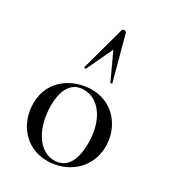

<svg xmlns="http://www.w3.org/2000/svg" viewBox="-181 -828 844 940"><g transform="rotate(30 241.5 -358.5)"><path d="M321 -476 254 -725C251 -732 232 -732 231 -725L163 -476C162 -473 172 -470 174 -474L243 -621L311 -474C313 -470 323 -473 321 -476ZM234 13C348 13 448 -67 448 -192C448 -297 375 -399 251 -399C152 -399 35 -336 35 -198C35 -85 111 13 234 13ZM262 -6C177 -6 115 -103 115 -231C115 -329 153 -379 217 -379C301 -379 366 -295 366 -162C366 -56 327 -6 262 -6Z"/></g></svg>

Font: Cormorant Infant Book
Style: Regular
Weight: 500
Designer: Christian Thalmann (Catharsis Fonts)
Version: Version 1.000;PS 002.000;hotconv 1.0.88;makeotf.lib2.5.64775